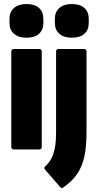

<svg xmlns="http://www.w3.org/2000/svg" viewBox="-20 -741 485 952"><path d="M49 0Q36 0 36 -13V-485Q36 -498 49 -498H174Q187 -498 187 -485V-13Q187 0 174 0ZM111 -554Q72 -554 49.5 -573.5Q27 -593 27 -627V-647Q27 -682 49.5 -701.5Q72 -721 111 -721Q152 -721 173.5 -701.5Q195 -682 195 -647V-627Q195 -593 173.5 -573.5Q152 -554 111 -554ZM293 189Q285 195 278 186L205 102Q195 91 205 83Q224 66 235.5 43.5Q247 21 252.5 -10Q258 -41 258 -85V-485Q258 -498 270 -498H396Q409 -498 409 -485V-86Q409 -16 398.5 34Q388 84 363 121Q338 158 293 189ZM336 -554Q297 -554 274.5 -573.5Q252 -593 252 -627V-647Q252 -682 274.5 -701.5Q297 -721 336 -721Q377 -721 398.5 -701.5Q420 -682 420 -647V-627Q420 -593 398.5 -573.5Q377 -554 336 -554Z"/></svg>

Font: Sofia Sans Condensed Black
Style: Regular
Weight: 900
Designer: Botio Nikoltchev, Ani Petrova
Foundry: lettersoup
Version: Version 4.101